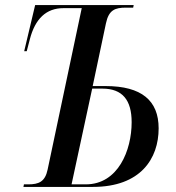

<svg xmlns="http://www.w3.org/2000/svg" viewBox="-20 -734 691 754"><path d="M72 0H345C532 0 603 -111 603 -230C603 -339 536 -396 395 -396H344L396 -642C407 -695 432 -704 474 -704H503L505 -714H118L75 -533H85L97 -579C118 -661 162 -702 229 -702H301L167 -68C157 -20 132 -10 91 -10H74ZM317 -10H261L342 -386H382C461 -386 497 -341 497 -254C497 -144 444 -10 317 -10Z"/></svg>

Font: Noto Serif Display Condensed Medium
Style: Italic
Weight: 500
Width: 3
Italic angle: -12°
Designer: Monotype Design Team
Foundry: Monotype Imaging Inc.
Version: Version 2.009